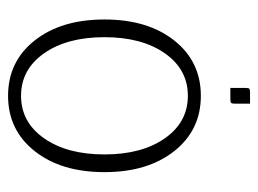

<svg xmlns="http://www.w3.org/2000/svg" viewBox="-104 -546 655 488"><g transform="rotate(90 224.0 -302.5)"><path d="M204 -560V-599Q204 -606 206 -608Q208 -610 215 -610H244V-571Q244 -564 242 -562Q240 -560 233 -560ZM116 -393.5Q75 -335 75 -240Q75 -145 116 -86.5Q157 -28 224 -28Q291 -28 332 -86.5Q373 -145 373 -240Q373 -335 332 -393.5Q291 -452 224 -452Q157 -452 116 -393.5ZM83.5 -62.5Q30 -130 30 -240Q30 -350 83.5 -417.5Q137 -485 224 -485Q311 -485 364.5 -417.5Q418 -350 418 -240Q418 -130 364.5 -62.5Q311 5 224 5Q137 5 83.5 -62.5Z"/></g></svg>

Font: Glametrix
Style: Light
Weight: 300
Designer: gluk
Foundry: gluk
Version: Version 0.40